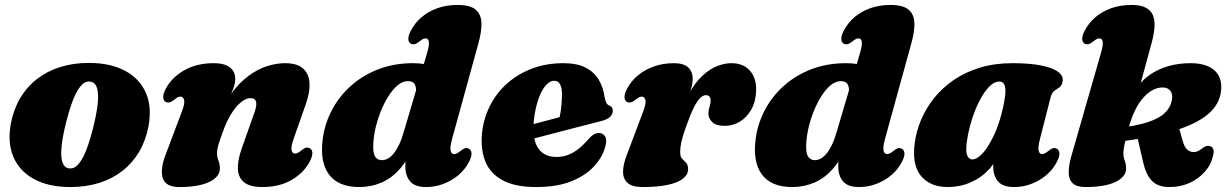

<svg xmlns="http://www.w3.org/2000/svg" viewBox="-20 -740 4958 775"><path d="M338.5 -486Q426 -486 485 -454.2Q544 -422.5 569 -364.8Q594 -307 579 -228.5Q568 -171.5 541 -126.2Q514 -81 473.2 -49.5Q432.5 -18 379.8 -1.5Q327 15 264.5 15Q177 15 118 -16.8Q59 -48.5 34.2 -106.5Q9.5 -164.5 24 -242.5Q35 -299.5 62 -344.8Q89 -390 129.8 -421.5Q170.5 -453 223.2 -469.5Q276 -486 338.5 -486ZM255.5 -61Q266.5 -58.5 276.8 -62.5Q287 -66.5 297 -78Q307 -89.5 316.8 -108.5Q326.5 -127.5 336 -155.5Q345.5 -183.5 355 -220.5Q370 -279.5 374.2 -320.2Q378.5 -361 372 -383.5Q365.5 -406 347.5 -410Q336.5 -412.5 326.2 -408.5Q316 -404.5 306 -393Q296 -381.5 286.2 -362.5Q276.5 -343.5 267 -315.5Q257.5 -287.5 248 -250.5Q233 -192 228.8 -151Q224.5 -110 231.2 -87.5Q238 -65 255.5 -61Z M649 -328.5Q639.5 -333.5 638.8 -347Q638 -360.5 649 -381.5Q673.5 -428 724 -456.5Q774.5 -485 843 -485Q885 -485 907.2 -468.5Q929.5 -452 929.5 -421Q929.5 -402.5 920.8 -380Q912 -357.5 900.5 -333.2Q889 -309 879.2 -285Q869.5 -261 868 -239.5L851 -244Q877.5 -312.5 911.2 -359Q945 -405.5 982.5 -433.2Q1020 -461 1058 -473Q1096 -485 1130.5 -485Q1179 -485 1203 -463.8Q1227 -442.5 1229.2 -405.2Q1231.5 -368 1214.5 -320L1165.5 -180.5Q1153.5 -146.5 1157 -133.2Q1160.5 -120 1170.5 -120Q1176 -120 1181.5 -122.8Q1187 -125.5 1195.5 -132Q1207.5 -142 1215.2 -143.8Q1223 -145.5 1230.5 -141.5Q1240 -136.5 1240.8 -123Q1241.5 -109.5 1230.5 -88.5Q1206.5 -42 1156.8 -13.5Q1107 15 1039.5 15Q989 15 965.2 -4.2Q941.5 -23.5 940.2 -58.2Q939 -93 955 -138.5L1004 -277.5Q1017 -310.5 1014 -327.2Q1011 -344 991 -344Q978 -344 963.8 -335.2Q949.5 -326.5 935.5 -310.8Q921.5 -295 908.8 -273Q896 -251 885.5 -224Q876.5 -200 869.8 -181Q863 -162 859.5 -147.8Q856 -133.5 856 -122.5Q856 -106 861.8 -92Q867.5 -78 867.5 -60Q867.5 -26 824.5 -5.5Q781.5 15 704 15Q649.5 15 637.5 -19.5Q625.5 -54 647.5 -113L714 -289.5Q727 -323.5 723 -336.8Q719 -350 709 -350Q703.5 -350 698 -347.5Q692.5 -345 684 -338Q672 -328.5 664.2 -326.8Q656.5 -325 649 -328.5Z M1911.5 -566.5 1805 -180Q1798.5 -156.5 1798.2 -143Q1798 -129.5 1802.2 -123.8Q1806.5 -118 1813 -118Q1818.5 -118 1824 -120.8Q1829.5 -123.5 1838 -130Q1850 -140 1857.8 -141.8Q1865.5 -143.5 1873 -139.5Q1882.5 -134.5 1883.2 -121Q1884 -107.5 1873 -86.5Q1857.5 -56 1830.5 -33.2Q1803.5 -10.5 1770 2.2Q1736.5 15 1700.5 15Q1655 15 1635.5 -7.8Q1616 -30.5 1616 -69.5Q1616 -86.5 1617.8 -104.8Q1619.5 -123 1622.5 -141.5Q1625.5 -160 1629.5 -176.5L1652.5 -164Q1630.5 -100.5 1596.5 -61Q1562.5 -21.5 1520.2 -3.2Q1478 15 1430.5 15Q1345 15 1307.5 -36.2Q1270 -87.5 1283 -181.5Q1291.5 -243 1321 -298Q1350.5 -353 1398 -395Q1445.5 -437 1508.8 -461Q1572 -485 1648.5 -485Q1698 -485 1730.5 -469.8Q1763 -454.5 1778.5 -429Q1794 -403.5 1793 -372L1659.5 -362Q1661 -387.5 1654 -400Q1647 -412.5 1626.5 -412.5Q1605 -412.5 1584.8 -395.5Q1564.5 -378.5 1546.8 -350Q1529 -321.5 1515.5 -286.8Q1502 -252 1494.2 -215.8Q1486.5 -179.5 1486.5 -147.5Q1486.5 -117 1496.2 -105.2Q1506 -93.5 1521.5 -93.5Q1533.5 -93.5 1545.2 -99.8Q1557 -106 1568.5 -119.8Q1580 -133.5 1590.5 -155.2Q1601 -177 1610 -208.5L1703.5 -524.5Q1713.5 -559 1711 -572Q1708.5 -585 1698.5 -585Q1693 -585 1687.5 -582.5Q1682 -580 1673.5 -573Q1661.5 -563.5 1653.8 -561.8Q1646 -560 1638.5 -563.5Q1629 -568.5 1628.2 -582Q1627.5 -595.5 1638.5 -616.5Q1654.5 -647.5 1681.8 -670.8Q1709 -694 1745.8 -707Q1782.5 -720 1827 -720Q1877.5 -720 1899.8 -701.2Q1922 -682.5 1923.2 -648Q1924.5 -613.5 1911.5 -566.5Z M2026 -210.5Q2026 -210.5 2042.8 -215Q2059.5 -219.5 2086.2 -226.5Q2113 -233.5 2143.8 -241.8Q2174.5 -250 2204 -257.8Q2233.5 -265.5 2254.5 -271.5L2234.5 -249.5Q2240.5 -269.5 2244.2 -297.2Q2248 -325 2248.5 -359Q2248.5 -385 2240.8 -399.5Q2233 -414 2217 -414Q2203.5 -414 2190.5 -402.8Q2177.5 -391.5 2166.2 -370.2Q2155 -349 2146.8 -318.8Q2138.5 -288.5 2134.5 -250Q2128 -179.5 2151.5 -143Q2175 -106.5 2226.5 -106.5Q2252 -106.5 2273.5 -115Q2295 -123.5 2314 -138.2Q2333 -153 2349.5 -172Q2365.5 -190.5 2376 -197Q2386.5 -203.5 2399 -203Q2413.5 -202.5 2422.2 -189.8Q2431 -177 2423.5 -149Q2412.5 -106.5 2378.2 -69Q2344 -31.5 2286 -8.2Q2228 15 2144 15Q2061 15 2010.5 -11.5Q1960 -38 1939.8 -86.5Q1919.5 -135 1925.5 -201Q1931.5 -261.5 1957.8 -313.2Q1984 -365 2027.5 -403.5Q2071 -442 2128.5 -463.5Q2186 -485 2254 -485Q2309 -485 2343.8 -467Q2378.5 -449 2396.8 -418.2Q2415 -387.5 2420.5 -348Q2422.5 -336.5 2426.5 -327.2Q2430.5 -318 2437.5 -315Q2445 -312 2449.2 -307Q2453.5 -302 2453.5 -293Q2453.5 -280.5 2443.8 -269.5Q2434 -258.5 2407.5 -251.5Q2383.5 -245.5 2346.8 -236Q2310 -226.5 2267.5 -215.5Q2225 -204.5 2183.2 -193.5Q2141.5 -182.5 2107 -173.8Q2072.5 -165 2051.8 -159.5Q2031 -154 2031 -154Z M2511 -328.5Q2501.5 -333.5 2500.8 -347Q2500 -360.5 2511 -381.5Q2527 -412.5 2555 -435.8Q2583 -459 2620 -472Q2657 -485 2700.5 -485Q2738.5 -485 2757.2 -468.5Q2776 -452 2776 -421Q2776 -402.5 2769 -380Q2762 -357.5 2752.5 -333.2Q2743 -309 2735 -285Q2727 -261 2725.5 -239.5L2715.5 -243Q2734 -313.5 2760 -360.5Q2786 -407.5 2815.8 -434.8Q2845.5 -462 2875.5 -473.5Q2905.5 -485 2932 -485Q2981 -485 3007.5 -454.2Q3034 -423.5 3032 -373.5Q3030.5 -329 3012.2 -297.2Q2994 -265.5 2966 -248.8Q2938 -232 2906 -232Q2870 -232 2854.8 -247.2Q2839.5 -262.5 2839.5 -281Q2839.5 -295.5 2844 -308.8Q2848.5 -322 2848.5 -335Q2848.5 -345 2843.2 -350.5Q2838 -356 2830 -356Q2818.5 -356 2806.5 -344.8Q2794.5 -333.5 2780.2 -305Q2766 -276.5 2747.5 -224Q2735 -188.5 2730.2 -166.5Q2725.5 -144.5 2725.5 -126Q2725.5 -107.5 2733.5 -99.2Q2741.5 -91 2749.5 -82.8Q2757.5 -74.5 2757.5 -56Q2757.5 -35.5 2737.2 -19.2Q2717 -3 2676.2 6Q2635.5 15 2573 15Q2533 15 2514.2 -0.8Q2495.5 -16.5 2495 -45.2Q2494.5 -74 2509.5 -113L2576 -289.5Q2589 -323.5 2585 -336.8Q2581 -350 2571 -350Q2565.5 -350 2560 -347.5Q2554.5 -345 2546 -338Q2534 -328.5 2526.2 -326.8Q2518.5 -325 2511 -328.5Z M3659 -566.5 3552.5 -180Q3546 -156.5 3545.8 -143Q3545.5 -129.5 3549.8 -123.8Q3554 -118 3560.5 -118Q3566 -118 3571.5 -120.8Q3577 -123.5 3585.5 -130Q3597.5 -140 3605.2 -141.8Q3613 -143.5 3620.5 -139.5Q3630 -134.5 3630.8 -121Q3631.5 -107.5 3620.5 -86.5Q3605 -56 3578 -33.2Q3551 -10.5 3517.5 2.2Q3484 15 3448 15Q3402.5 15 3383 -7.8Q3363.5 -30.5 3363.5 -69.5Q3363.5 -86.5 3365.2 -104.8Q3367 -123 3370 -141.5Q3373 -160 3377 -176.5L3400 -164Q3378 -100.5 3344 -61Q3310 -21.5 3267.8 -3.2Q3225.5 15 3178 15Q3092.5 15 3055 -36.2Q3017.5 -87.5 3030.5 -181.5Q3039 -243 3068.5 -298Q3098 -353 3145.5 -395Q3193 -437 3256.2 -461Q3319.5 -485 3396 -485Q3445.5 -485 3478 -469.8Q3510.5 -454.5 3526 -429Q3541.5 -403.5 3540.5 -372L3407 -362Q3408.5 -387.5 3401.5 -400Q3394.5 -412.5 3374 -412.5Q3352.5 -412.5 3332.2 -395.5Q3312 -378.5 3294.2 -350Q3276.5 -321.5 3263 -286.8Q3249.5 -252 3241.8 -215.8Q3234 -179.5 3234 -147.5Q3234 -117 3243.8 -105.2Q3253.5 -93.5 3269 -93.5Q3281 -93.5 3292.8 -99.8Q3304.5 -106 3316 -119.8Q3327.5 -133.5 3338 -155.2Q3348.5 -177 3357.5 -208.5L3451 -524.5Q3461 -559 3458.5 -572Q3456 -585 3446 -585Q3440.5 -585 3435 -582.5Q3429.5 -580 3421 -573Q3409 -563.5 3401.2 -561.8Q3393.5 -560 3386 -563.5Q3376.5 -568.5 3375.8 -582Q3375 -595.5 3386 -616.5Q3402 -647.5 3429.2 -670.8Q3456.5 -694 3493.2 -707Q3530 -720 3574.5 -720Q3625 -720 3647.2 -701.2Q3669.5 -682.5 3670.8 -648Q3672 -613.5 3659 -566.5Z M4178 -180Q4169 -145 4172.5 -131.5Q4176 -118 4186 -118Q4191.5 -118 4197 -120.8Q4202.5 -123.5 4211 -130Q4223 -140 4230.8 -141.8Q4238.5 -143.5 4246 -139.5Q4255.5 -134.5 4256.2 -121Q4257 -107.5 4246 -86.5Q4222.5 -41 4174.8 -13Q4127 15 4073.5 15Q4028 15 4008.5 -7.8Q3989 -30.5 3989 -69.5Q3989 -82 3990 -95.5Q3991 -109 3992.8 -123Q3994.5 -137 3997 -150.5Q3999.5 -164 4002.5 -176.5L4016.5 -136.5Q4004 -91 3972.5 -56.8Q3941 -22.5 3897.8 -3.8Q3854.5 15 3805.5 15Q3735.5 15 3698.2 -29Q3661 -73 3672 -161Q3678 -208.5 3697.5 -255.2Q3717 -302 3750 -343.5Q3783 -385 3829.2 -416.8Q3875.5 -448.5 3935 -466.8Q3994.5 -485 4066.5 -485Q4138 -485 4184 -475.5Q4230 -466 4251.2 -449.8Q4272.5 -433.5 4269.5 -413.5Q4267 -395.5 4257 -388.2Q4247 -381 4236.5 -373.8Q4226 -366.5 4221 -348ZM3882 -163.5Q3877.5 -125.5 3884.8 -111Q3892 -96.5 3904 -96.5Q3917.5 -96.5 3932.2 -108Q3947 -119.5 3962 -141Q3977 -162.5 3991 -192Q4005 -221.5 4016.2 -258.2Q4027.5 -295 4034.5 -336.5Q4041.5 -375.5 4036 -393.2Q4030.5 -411 4014 -411Q3996.5 -411 3979.2 -396Q3962 -381 3946.2 -355.2Q3930.5 -329.5 3917.2 -297.2Q3904 -265 3895 -230.5Q3886 -196 3882 -163.5Z M4423.5 -524.5 4305 -112Q4293.5 -72 4293.8 -43.5Q4294 -15 4310.2 0Q4326.5 15 4362 15Q4414 15 4450.5 5.8Q4487 -3.5 4506.2 -20.5Q4525.5 -37.5 4525.5 -60Q4525.5 -78 4520 -91.8Q4514.5 -105.5 4514.5 -122Q4514.5 -129 4516 -140Q4517.5 -151 4522.5 -171.8Q4527.5 -192.5 4537 -228.5Q4547.5 -266 4562 -295.5Q4576.5 -325 4594.5 -345.2Q4612.5 -365.5 4632.2 -376.2Q4652 -387 4673 -387Q4694 -387 4704.5 -373Q4715 -359 4710 -335Q4704.5 -305.5 4681.2 -283.5Q4658 -261.5 4611.8 -246.5Q4565.5 -231.5 4491 -223L4493 -167.5Q4629.5 -185 4718.8 -212Q4808 -239 4854.5 -277.8Q4901 -316.5 4908 -368Q4916 -424.5 4883.5 -454.8Q4851 -485 4785.5 -485Q4737.5 -485 4695.8 -473Q4654 -461 4620.8 -437.8Q4587.5 -414.5 4564.8 -379.8Q4542 -345 4532 -300L4560.5 -317.5L4628.5 -566.5Q4638 -602 4640 -630.2Q4642 -658.5 4633.8 -678.5Q4625.5 -698.5 4604.5 -709.2Q4583.5 -720 4547 -720Q4502.5 -720 4465.8 -707Q4429 -694 4401.8 -670.8Q4374.5 -647.5 4358.5 -616.5Q4347.5 -595.5 4348.2 -582Q4349 -568.5 4358.5 -563.5Q4366 -560 4373.8 -561.8Q4381.5 -563.5 4393.5 -573Q4402 -580 4407.5 -582.5Q4413 -585 4418.5 -585Q4428.5 -585 4431 -572Q4433.5 -559 4423.5 -524.5ZM4568 -199 4595 -82Q4606 -34.5 4630 -9.8Q4654 15 4701 15Q4744.5 15 4781.2 -1.5Q4818 -18 4843.5 -47Q4869 -76 4877 -113.5Q4881 -131 4876.8 -139.5Q4872.5 -148 4863.5 -150.5Q4857 -152.5 4849 -150.2Q4841 -148 4830.5 -139.5Q4823.5 -134 4815.2 -130Q4807 -126 4798.5 -126Q4784.5 -126 4772.8 -135.8Q4761 -145.5 4754 -170.5L4735.5 -237Z"/></svg>

Font: Fraunces Wonky
Style: Italic
Weight: 900
Italic angle: -16°
Version: Version 1.000;[b76b70a41]